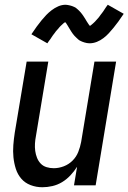

<svg xmlns="http://www.w3.org/2000/svg" viewBox="-20 -779 540 807"><path d="M158 8Q132 8 108.5 -1Q85 -10 69.5 -28Q54 -46 46.5 -69.5Q39 -93 36.5 -118Q34 -143 36 -169Q38 -195 42 -221L92 -520H183L131 -207Q128 -192 127 -176Q126 -160 128 -145Q130 -130 135.5 -116Q141 -102 151 -91.5Q161 -81 175.5 -76.5Q190 -72 206 -72Q227 -72 248 -80Q269 -88 285 -104Q301 -120 309 -140.5Q317 -161 321 -182L377 -520H468L382 0H291L304 -78Q292 -59 276 -42Q260 -25 241 -13.5Q222 -2 200.5 3Q179 8 158 8ZM179 -597 112 -635Q124 -653 134.5 -667.5Q145 -682 155 -694Q165 -706 174.5 -716Q184 -726 197 -736Q210 -746 225 -752.5Q240 -759 256 -759Q260 -759 265 -758Q270 -757 274.5 -756Q279 -755 283 -753.5Q287 -752 291.5 -750Q296 -748 299.5 -745.5Q303 -743 306 -740Q309 -737 312.5 -734Q316 -731 319 -727Q322 -723 325 -719.5Q328 -716 330 -712.5Q332 -709 334.5 -705.5Q337 -702 339 -698.5Q341 -695 344 -690Q347 -685 349.5 -681.5Q352 -678 353.5 -675.5Q355 -673 358 -670Q361 -672 363.5 -674Q366 -676 370 -679.5Q374 -683 376 -685Q378 -687 380 -689Q382 -691 384 -693.5Q386 -696 388.5 -698.5Q391 -701 393.5 -704Q396 -707 398.5 -710.5Q401 -714 403.5 -717.5Q406 -721 409 -724.5Q412 -728 414.5 -732Q417 -736 420 -740.5Q423 -745 426 -749.5Q429 -754 433 -759L500 -721Q488 -703 477.5 -688.5Q467 -674 457 -662Q447 -650 437.5 -639.5Q428 -629 415 -619Q402 -609 387 -603Q372 -597 356 -597Q351 -597 345.5 -598Q340 -599 335 -600.5Q330 -602 325 -604Q320 -606 315.5 -608.5Q311 -611 307.5 -614.5Q304 -618 300.5 -621Q297 -624 293 -628.5Q289 -633 286 -637Q283 -641 280.5 -645Q278 -649 275.5 -653Q273 -657 270 -662Q267 -667 264 -672Q261 -677 259 -680Q257 -683 254 -686Q250 -684 248 -682Q246 -680 242 -676.5Q238 -673 236 -671Q234 -669 232 -667Q230 -665 228 -662.5Q226 -660 223.5 -657Q221 -654 218.5 -651.5Q216 -649 213.5 -645.5Q211 -642 208.5 -638.5Q206 -635 203 -631.5Q200 -628 197.5 -623.5Q195 -619 192 -615Q189 -611 185.5 -606.5Q182 -602 179 -597Z"/></svg>

Font: Iosevka SS04 Medium
Style: Italic
Weight: 500
Italic angle: -9°
Monospace: yes
Designer: Belleve Invis
Foundry: Belleve Invis
Version: Version 19.0.0; ttfautohint (v1.8.4)